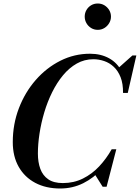

<svg xmlns="http://www.w3.org/2000/svg" viewBox="-20 -1067 799 1097"><path d="M323.5 10Q242.5 10 181.5 -22.2Q120.5 -54.5 86.8 -114Q53 -173.5 53 -255Q53 -357.5 88 -448.8Q123 -540 184.2 -610Q245.5 -680 325 -720Q404.5 -760 494.5 -760Q556.5 -760 603.8 -733.8Q651 -707.5 676.2 -657.5Q701.5 -607.5 697.5 -536H683Q683.5 -589 669 -625.8Q654.5 -662.5 630 -685.2Q605.5 -708 575.2 -718.2Q545 -728.5 513.5 -728.5Q462 -728.5 418.8 -704Q375.5 -679.5 340.2 -637Q305 -594.5 278 -540Q251 -485.5 233 -425Q215 -364.5 205.8 -304Q196.5 -243.5 196.5 -189.5Q196.5 -140 210.5 -102Q224.5 -64 255.8 -42.5Q287 -21 339 -21Q401.5 -21 453.5 -46.8Q505.5 -72.5 546.5 -116.2Q587.5 -160 618 -214H633Q607 -152.5 561.5 -101.5Q516 -50.5 455.5 -20.2Q395 10 323.5 10ZM566.5 0 522.5 -70Q540.5 -88 559.8 -108.5Q579 -129 594.5 -154L618 -214H644.5L589 0ZM683 -536 686.5 -593.5Q681 -616.5 673.8 -635.8Q666.5 -655 654 -676.5L736.5 -750H759L710 -536ZM538.5 -896.5Q517.5 -896.5 500.5 -907Q483.5 -917.5 473.8 -934.8Q464 -952 464 -972Q464 -992.5 473.8 -1009.5Q483.5 -1026.5 500.5 -1036.8Q517.5 -1047 538.5 -1047Q559.5 -1047 576.5 -1036.8Q593.5 -1026.5 603.8 -1009.5Q614 -992.5 614 -972Q614 -952 603.8 -934.8Q593.5 -917.5 576.5 -907Q559.5 -896.5 538.5 -896.5Z"/></svg>

Font: Bodoni Moda 9pt SemiBold
Style: Italic
Weight: 600
Italic angle: -13°
Designer: Owen Earl
Foundry: indestructible type
Version: Version 2.004